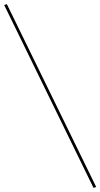

<svg xmlns="http://www.w3.org/2000/svg" viewBox="-54 -738 482 922"><path d="M395 164 -34 -714 -21 -718 408 160Z"/></svg>

Font: EauTestInfant Thin
Style: Italic
Weight: 250
Italic angle: -12°
Designer: Christian Thalmann (Catharsis Fonts)
Version: Version 0.001;PS 000.001;hotconv 1.0.88;makeotf.lib2.5.64775